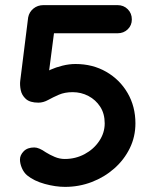

<svg xmlns="http://www.w3.org/2000/svg" viewBox="-20 -720 619 750"><path d="M234 10Q197 10 155 -1.5Q113 -13 86 -35Q73 -46 65.5 -63.5Q58 -81 58 -97Q58 -114 72.5 -129Q87 -144 114 -144Q132 -144 159 -125Q175 -115 194 -107Q213 -99 233 -99Q275 -99 310.5 -118Q346 -137 367.5 -169Q389 -201 389 -238Q389 -276 371.5 -303Q354 -330 325.5 -345Q297 -360 264 -360Q233 -360 210 -350Q187 -340 168 -329.5Q149 -319 130 -319Q97 -319 81 -333.5Q65 -348 61 -368Q57 -388 59 -404L90 -652Q94 -673 110.5 -686.5Q127 -700 150 -700H439Q463 -700 479 -684Q495 -668 495 -644Q495 -621 479 -605.5Q463 -590 439 -590H181L192 -599L165 -391L152 -429Q158 -439 178 -448Q198 -457 224 -463.5Q250 -470 275 -470Q342 -470 395 -439.5Q448 -409 478.5 -356.5Q509 -304 509 -238Q509 -186 487 -141Q465 -96 426.5 -62Q388 -28 338.5 -9Q289 10 234 10Z"/></svg>

Font: Quicksand Variable Light
Style: Regular
Weight: 300
Designer: Andrew Paglinawan
Foundry: Andrew Paglinawan
Version: Version 3.004